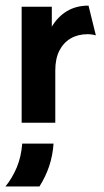

<svg xmlns="http://www.w3.org/2000/svg" viewBox="-32 -441 372 690"><path d="M45.8 0V-416.7H154.2V-345.1Q175.7 -381.2 208.7 -401Q241.7 -420.8 286.1 -420.8L312.5 -313.9Q305.6 -316 297.9 -317Q290.3 -318.1 282.6 -318.1Q247.9 -318.1 221.9 -302.8Q195.8 -287.5 181.2 -258.7Q166.7 -229.9 166.7 -188.2V0ZM-12.5 229.2Q12.5 198.6 28.5 160.1Q44.4 121.5 47.9 75H160.4Q157.6 117.4 144.8 155.9Q131.9 194.4 109.7 229.2Z"/></svg>

Font: Afacad Flux
Style: Regular
Weight: 400
Designer: Kristian Moeller
Foundry: Dicotype
Version: Version 1.100